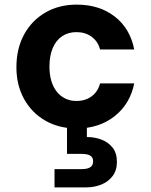

<svg xmlns="http://www.w3.org/2000/svg" viewBox="-20 -544 653 831"><path d="M312 12Q235 12 176 -22Q117 -56 84 -116Q51 -176 51 -253Q51 -333 84 -394Q117 -455 176 -489.5Q235 -524 312 -524Q410 -524 476.5 -472.5Q543 -421 561 -330H413Q404 -365 376.5 -385Q349 -405 311 -405Q275 -405 248.5 -387Q222 -369 208 -335.5Q194 -302 194 -256Q194 -222 202 -194.5Q210 -167 225.5 -147.5Q241 -128 262.5 -117.5Q284 -107 311 -107Q337 -107 357.5 -116Q378 -125 392.5 -142Q407 -159 413 -183H561Q543 -94 476 -41Q409 12 312 12ZM216 267V188H333Q358 188 370.5 180Q383 172 383 154Q383 137 370.5 129.5Q358 122 333 122H270V-4H356V49Q389 49 418.5 60Q448 71 467 94.5Q486 118 486 157Q486 194 467 218.5Q448 243 418 255Q388 267 353 267Z"/></svg>

Font: DM Sans 12pt ExtraBold
Style: Regular
Weight: 800
Version: Version 4.004;gftools[0.9.30]